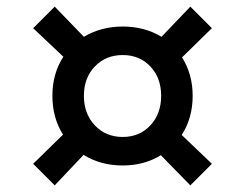

<svg xmlns="http://www.w3.org/2000/svg" viewBox="-20 -618 703 579"><path d="M145 -598 233 -507Q285 -538 350 -538Q416 -538 467 -507L554 -598L619 -533L529 -445Q561 -394 561 -329Q561 -262 528 -211L619 -124L554 -59L465 -150Q415 -119 350 -119Q283 -119 232 -151L145 -59L80 -124L170 -212Q138 -263 138 -329Q138 -396 171 -447L80 -533ZM350 -452Q299 -452 266 -417.5Q233 -383 233 -329Q233 -275 266 -240Q299 -205 350 -205Q401 -205 433.5 -240Q466 -275 466 -329Q466 -383 433.5 -417.5Q401 -452 350 -452Z"/></svg>

Font: Work Sans Medium
Style: Italic
Weight: 500
Italic angle: -13°
Designer: Wei Huang
Foundry: Wei Huang
Version: Version 2.012; ttfautohint (v1.8.3)